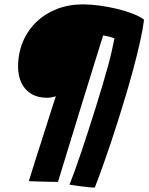

<svg xmlns="http://www.w3.org/2000/svg" viewBox="-20 -677 680 879"><path d="M413.8 181.8Q402.8 181.8 385.4 180Q368.1 178.2 350.2 175.9Q332.4 173.5 318.2 171.4Q304 169.4 298.2 168.4Q309.2 141.1 323.5 101.6Q337.8 62 353.7 14.4Q369.6 -33.2 386.4 -85.1Q403.1 -136.9 419.4 -188.6Q435.6 -240.4 449.8 -288.6Q463.9 -336.9 475 -376.6Q484 -409.6 491.2 -441.1Q498.5 -472.6 504 -501.4Q496.6 -504.6 481.8 -508.7Q466.9 -512.8 452 -514.5Q432.1 -450.1 409.2 -376.7Q386.4 -303.2 363.4 -229Q340.5 -154.8 319.8 -87.1Q299 -19.4 282.6 34.4Q266.1 88.2 256.2 120.6Q246.4 152.9 245.4 155.6Q233.6 155.8 213.5 155.4Q193.4 155.1 171.9 154.4Q150.5 153.8 133.8 153.2Q117.1 152.6 112 152.2Q119.4 128.2 130.3 93.2Q141.2 58.1 154.3 17.4Q167.4 -23.2 180.4 -64.1Q193.4 -105 204.8 -140.7Q216.1 -176.4 224.4 -201.9Q232.6 -227.4 235.6 -236.4Q214.5 -229.4 195.6 -229.4Q152.1 -229.4 122.6 -247.7Q93 -266 77.9 -298Q62.8 -330 62.8 -370.9Q62.8 -433.8 84.9 -486.1Q107 -538.5 147 -576.8Q187 -615.1 241.3 -636.1Q295.6 -657 359.9 -657Q394.1 -657 434.5 -651.6Q474.9 -646.2 514.6 -636.8Q554.2 -627.2 587.3 -614.5Q620.4 -601.8 639.5 -586.8Q634.8 -547.6 621.7 -488.1Q608.6 -428.6 589.6 -358.4Q576.1 -307.9 559.2 -251Q542.4 -194.1 523.9 -135.5Q505.5 -76.9 486.4 -20.1Q467.4 36.8 448.9 88.3Q430.4 139.9 413.8 181.8Z"/></svg>

Font: Grandstander Thin
Style: Italic
Weight: 100
Italic angle: -15°
Designer: Tyler Finck
Foundry: Etcetera Type Co
Version: Version 1.200